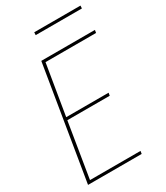

<svg xmlns="http://www.w3.org/2000/svg" viewBox="-217 -986 935 1079"><g transform="rotate(-30 250.0 -447.0)"><path d="M24 0 145 -735H493L490 -717H162L108 -391H383L380 -373H105L47 -18H375L372 0ZM190 -876 191 -894H491L490 -876Z"/></g></svg>

Font: Iosevka SS18 Thin
Style: Italic
Weight: 100
Italic angle: -9°
Monospace: yes
Designer: Belleve Invis
Foundry: Belleve Invis
Version: Version 25.1.1; ttfautohint (v1.8.4)